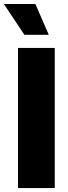

<svg xmlns="http://www.w3.org/2000/svg" viewBox="-43 -949 345 969"><path d="M233.4 0H47.9V-707H233.4ZM-23.4 -928.7H135.7L203.1 -773.4H80.1Z"/></svg>

Font: Pretendard Std Black
Style: Regular
Weight: 900
Designer: Base glyphs from Inter by Rasmus Andersson; Hangeul glyphs from Noto Sans CJK(Source Han Sans) by Jang Soo-young and Kan
Foundry: Kil Hyung-jin
Version: Version 1.309